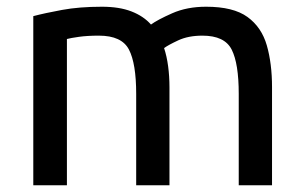

<svg xmlns="http://www.w3.org/2000/svg" viewBox="-20 -551 903 571"><path d="M79 0V-503Q113 -512 164.5 -521.5Q216 -531 283 -531Q335 -531 371 -517Q407 -503 429 -478Q448 -492 492 -511.5Q536 -531 593 -531Q674 -531 716 -500.5Q758 -470 773.5 -416Q789 -362 789 -292V0H690V-272Q690 -362 669 -403.5Q648 -445 582 -445Q540 -445 510 -431Q480 -417 468 -408Q476 -384 480 -354Q484 -324 484 -291V0H385V-272Q385 -362 363.5 -403.5Q342 -445 274 -445Q240 -445 215 -441.5Q190 -438 179 -435V0Z"/></svg>

Font: Ubuntu Sans Medium
Style: Regular
Weight: 500
Designer: Dalton Maag Ltd
Foundry: Dalton Maag Ltd
Version: Version 1.006; ttfautohint (v1.8.4.7-5d5b)